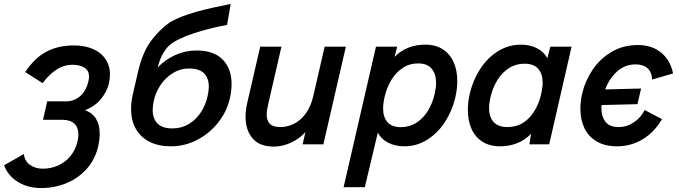

<svg xmlns="http://www.w3.org/2000/svg" viewBox="-101 -721 3381 959"><path d="M-80.6 104.5 18.1 48.3Q22.5 84.5 49.3 103Q76.2 121.6 112.8 121.6Q154.3 121.6 190.4 105Q226.6 88.4 251.5 57.6Q276.4 26.9 286.1 -14.6Q290.5 -33.7 290.5 -49.8Q290.5 -84.5 270.3 -103.5Q250 -122.6 210.4 -122.6H113.8L134.8 -214.8H234.4Q275.4 -217.3 303.2 -244.4Q331.1 -271.5 340.3 -314Q343.8 -329.6 343.8 -338.4Q343.8 -367.7 321.5 -382.6Q299.3 -397.5 259.3 -397.5Q180.7 -397.5 111.8 -305.7L24.9 -361.3Q72.8 -432.6 131.6 -463.4Q190.4 -494.1 268.6 -494.1Q320.3 -494.1 361.1 -477.3Q401.9 -460.4 425 -427.5Q448.2 -394.5 448.2 -348.6Q448.2 -326.7 442.4 -301.8Q432.6 -262.7 403.8 -227.1Q375 -191.4 324.2 -170.4Q361.8 -156.7 379.4 -126.5Q397 -96.2 397 -53.2Q397 -24.4 389.2 10.7Q373.5 77.1 330.8 124Q288.1 170.9 229 194.6Q169.9 218.3 104.5 218.3Q39.1 218.3 -10.7 188.2Q-60.5 158.2 -80.6 104.5Z M1055.7 -301.3Q1055.7 -266.6 1046.9 -228.5Q1031.7 -163.1 988.5 -108.6Q945.3 -54.2 883.5 -22.2Q821.8 9.8 752.4 9.8Q690.9 9.8 646.2 -12.7Q601.6 -35.2 577.6 -77.1Q553.7 -119.1 553.7 -176.8Q553.7 -210.9 562.5 -250.5L587.4 -357.9Q610.8 -460.4 653.8 -517.3Q696.8 -574.2 747.1 -609.4Q787.1 -631.8 833.7 -647.7Q880.4 -663.6 923.8 -673.8Q967.3 -684.1 1032.2 -697.3L1051.3 -701.2L1033.2 -596.7Q966.3 -584.5 898.7 -564.5Q831.1 -544.4 805.7 -530.3Q775.4 -518.1 754.2 -502.2Q732.9 -486.3 715.6 -458Q698.2 -429.7 686.5 -383.8Q722.7 -422.4 773.4 -445.6Q824.2 -468.8 880.4 -468.8Q967.3 -468.8 1011.5 -423.3Q1055.7 -377.9 1055.7 -301.3ZM941.9 -288.6Q941.9 -331.1 918 -355Q894 -378.9 842.3 -378.9Q799.3 -378.9 762.5 -356Q725.6 -333 701.2 -296.9Q676.8 -260.7 668 -221.7Q661.6 -193.4 661.6 -171.9Q661.6 -128.9 685.5 -104.2Q709.5 -79.6 760.7 -79.6Q804.7 -79.6 840.8 -100.8Q877 -122.1 901.4 -158.7Q925.8 -195.3 936 -241.2Q941.9 -267.1 941.9 -288.6Z M1125.5 -138.2Q1125.5 -168.5 1133.3 -204.6L1198.7 -487.8H1304.7L1238.3 -199.2Q1231 -168.9 1231 -148.4Q1231 -119.1 1246.6 -102.8Q1262.2 -86.4 1298.8 -86.4Q1334 -86.4 1366.9 -102.5Q1399.9 -118.7 1425.8 -153.6Q1451.7 -188.5 1463.9 -241.7L1520.5 -487.8H1626.5L1514.2 0H1410.6L1424.3 -61Q1393.6 -27.3 1351.6 -8.1Q1309.6 11.2 1266.6 11.2Q1194.8 11.2 1160.2 -30.3Q1125.5 -71.8 1125.5 -138.2Z M1776.9 -487.8H1882.8L1869.6 -437Q1930.7 -498 2022.9 -498Q2075.2 -498 2111.1 -474.6Q2147 -451.2 2165 -409.9Q2183.1 -368.7 2183.1 -315.4Q2183.1 -277.8 2173.3 -234.4Q2157.7 -167.5 2121.6 -111.8Q2085.4 -56.2 2033 -23.2Q1980.5 9.8 1918.5 9.8Q1872.6 9.8 1837.9 -8.1Q1803.2 -25.9 1786.1 -58.6L1721.2 213.9H1615.2ZM2070.3 -253.4Q2077.1 -283.2 2077.1 -307.6Q2077.1 -352.1 2054.9 -378.2Q2032.7 -404.3 1987.3 -404.3Q1944.3 -404.3 1910.2 -381.6Q1876 -358.9 1853 -320.6Q1830.1 -282.2 1819.3 -233.9Q1812.5 -204.1 1812.5 -179.7Q1812.5 -136.2 1834.2 -111.1Q1856 -85.9 1901.4 -85.9Q1944.3 -85.9 1978.8 -107.9Q2013.2 -129.9 2036.4 -167.7Q2059.6 -205.6 2070.3 -253.4Z M2753.9 -487.8 2642.1 0H2543.5L2551.3 -52.2Q2520 -20.5 2481 -5.4Q2441.9 9.8 2397.9 9.8Q2344.7 9.8 2308.3 -13.4Q2272 -36.6 2253.9 -77.9Q2235.8 -119.1 2235.8 -172.4Q2235.8 -210.4 2245.6 -253.9Q2261.2 -320.8 2297.4 -376.5Q2333.5 -432.1 2386.2 -465.1Q2439 -498 2501 -498Q2546.4 -498 2581.1 -480.2Q2615.7 -462.4 2632.8 -430.2L2647.9 -487.8ZM2609.4 -308.1Q2609.4 -352.1 2587.2 -377.4Q2564.9 -402.8 2518.6 -402.8Q2475.1 -402.8 2440.4 -380.4Q2405.8 -357.9 2382.6 -319.8Q2359.4 -281.7 2348.6 -234.4Q2341.8 -205.6 2341.8 -181.2Q2341.8 -137.2 2364.3 -111.8Q2386.7 -86.4 2433.1 -86.4Q2498.5 -86.4 2542.2 -132.8Q2585.9 -179.2 2602.5 -253.9Q2609.4 -283.7 2609.4 -308.1Z M2797.9 -177.7Q2797.9 -214.4 2806.6 -252.9Q2821.8 -317.4 2859.1 -372.8Q2896.5 -428.2 2954.3 -462.2Q3012.2 -496.1 3084.5 -496.1Q3155.8 -496.1 3201.9 -457.8Q3248 -419.4 3260.7 -354L3156.2 -323.7Q3154.8 -360.8 3133.1 -380.1Q3111.3 -399.4 3074.2 -399.4Q3020 -399.4 2980.7 -363.5Q2941.4 -327.6 2921.9 -274.4L3101.1 -278.8L3083 -200.7L2903.3 -196.3Q2902.8 -191.4 2902.8 -182.6Q2902.8 -138.2 2923.6 -112.3Q2944.3 -86.4 2989.7 -86.4Q3029.8 -86.4 3065.2 -110.1Q3100.6 -133.8 3119.1 -171.4L3205.6 -126Q3167 -60.1 3108.6 -25.1Q3050.3 9.8 2981 9.8Q2919.9 9.8 2878.7 -14.9Q2837.4 -39.6 2817.6 -81.8Q2797.9 -124 2797.9 -177.7Z"/></svg>

Font: Acari Sans SemiBold
Style: Italic
Weight: 600
Italic angle: -13°
Designer: Alfredo Marco Pradil and Stefan Peev
Foundry: Hanken Design Co.
Version: Version 1.045;January 11, 2019;FontCreator 11.5.0.2425 64-bi